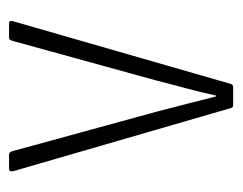

<svg xmlns="http://www.w3.org/2000/svg" viewBox="-74 -448 522 413"><g transform="rotate(-90 186.5 -241.0)"><path d="M167 0Q162 0 161 -5L25 -474Q24 -482 30 -482H61Q66 -482 68 -476L154 -162Q162 -131 170 -100Q178 -69 186 -37H188Q195 -70 203.5 -101Q212 -132 220 -164L306 -476Q308 -482 312 -482H343Q350 -482 348 -474L213 -5Q211 0 207 0Z"/></g></svg>

Font: Sofia Sans Condensed ExtraLight
Style: Regular
Weight: 250
Version: Version 4.100